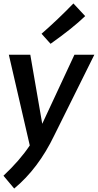

<svg xmlns="http://www.w3.org/2000/svg" viewBox="-20 -836 565 1109"><path d="M62 253Q201 138 293 -53L525 -520H410L224 -121L155 -520H31L152 4Q94 91 0 179ZM272 -583Q398 -672 472 -743L404 -816Q316 -725 220 -641Z"/></svg>

Font: Brisa Sans Medium
Style: Italic
Weight: 600
Italic angle: -8°
Designer: Dalton Maag Ltd
Foundry: Dalton Maag Ltd
Version: Version 1.101;July 10, 2019;FontCreator 11.5.0.2425 64-bit